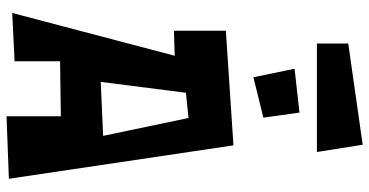

<svg xmlns="http://www.w3.org/2000/svg" viewBox="-293 -840 1138 592"><g transform="rotate(90 276.0 -544.0)"><path d="M114.3 -1048.8 426.3 -1093.3 448.7 -952.1H114.3ZM232.4 -285.6 398.9 -293 343.8 -556.2 266.1 -548.3ZM531.2 -2.4 338.4 4.9V-162.6L168.9 -160.2V-20L20 -12.7L151.9 -513.7L74.7 -511.2V-671.4L428.2 -694.8ZM218.3 -756.3 191.9 -883.3 327.1 -898.4 342.8 -787.1Z"/></g></svg>

Font: Some Time Later
Style: Regular
Weight: 400
Version: Version 003.300